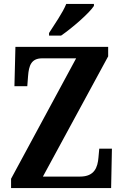

<svg xmlns="http://www.w3.org/2000/svg" viewBox="-20 -951 625 971"><path d="M228 -784V-771H289C346 -810 433 -886 455 -921V-931H315C297 -886 255 -827 228 -784ZM36 0H542L546 -199H482L478 -155C474 -105 458 -58 385 -58H197L527 -666V-714H58L53 -515H118L122 -567C126 -619 138 -656 193 -656H365L36 -47Z"/></svg>

Font: Noto Serif Thai Condensed
Style: Bold
Weight: 700
Width: 3
Designer: Monotype Design Team
Foundry: Monotype Imaging Inc.
Version: Version 2.002